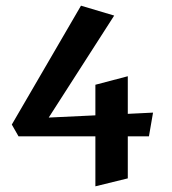

<svg xmlns="http://www.w3.org/2000/svg" viewBox="-20 -612 613 683"><path d="M509.8 -127H434.6V22.5L319.3 50.8V-127H45.9L22 -168.9L268.1 -591.8L386.2 -556.6L153.3 -193.8L319.3 -201.7V-310.5L434.6 -340.8V-207L524.4 -211.4Z"/></svg>

Font: Vesper Libre Medium
Style: Regular
Weight: 500
Designer: Robert Keller & Kimya Gandhi
Foundry: Mota Italic
Version: Version 1.058